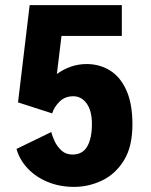

<svg xmlns="http://www.w3.org/2000/svg" viewBox="-20 -720 590 751"><path d="M270 11Q213 11 166.2 -8.5Q119.5 -28 88 -61.5Q56.5 -95 44.5 -137.5L180.5 -203.5Q184 -189 193.5 -168.2Q203 -147.5 220.2 -131.5Q237.5 -115.5 263.5 -115.5Q303 -115.5 321.2 -147.2Q339.5 -179 339.5 -234.5Q339.5 -287 319 -315.2Q298.5 -343.5 266.5 -343.5Q234.5 -343.5 213.2 -322.8Q192 -302 184 -276.5L50.5 -319.5L96 -700H456.5V-579.5H220.5L202.5 -430.5Q227 -448.5 256.5 -459Q286 -469.5 319 -469.5Q370 -469.5 410.5 -444.2Q451 -419 474.5 -366.5Q498 -314 498 -233.5Q498 -146 464.5 -92.2Q431 -38.5 378.8 -13.8Q326.5 11 270 11Z"/></svg>

Font: Trispace SemiCondensed
Style: Bold
Weight: 700
Width: 4
Designer: Tyler Finck
Foundry: Etcetera Type Company
Version: Version 1.210; ttfautohint (v1.8.3)